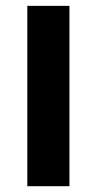

<svg xmlns="http://www.w3.org/2000/svg" viewBox="-20 -642 333 662"><path d="M74.2 0V-621.8H219.4V0Z"/></svg>

Font: Playfair 5pt SemiExpanded Light Black
Style: Regular
Weight: 900
Version: Version 2.203